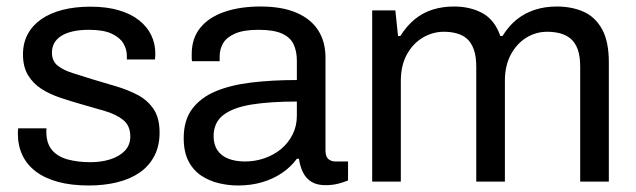

<svg xmlns="http://www.w3.org/2000/svg" viewBox="-20 -558 1955 590"><path d="M253 12Q199.2 12 158.3 0.9Q117.4 -10.2 90 -31.1Q62.6 -51.9 48.8 -81.2Q34.9 -110.5 34.9 -147.3Q34.9 -151.9 35.2 -156.3Q35.5 -160.8 35.9 -163.7H122.9Q122.4 -159.9 122.4 -156.9Q122.4 -154 122.4 -151.1Q122.9 -116.3 140.6 -96.1Q158.2 -75.9 189 -67.8Q219.8 -59.6 258 -59.6Q291.4 -59.6 319 -68.4Q346.6 -77.1 363.5 -94.6Q380.4 -112.2 380.4 -138.6Q380.4 -172 358.5 -189.4Q336.7 -206.9 301.9 -217Q267.1 -227.2 228.7 -238.1Q196.6 -247.1 164.8 -257.9Q132.9 -268.6 107.4 -284.9Q81.8 -301.2 66.2 -326.9Q50.6 -352.5 50.6 -391.1Q50.6 -426 65.3 -453.1Q80 -480.3 107 -499.1Q134.1 -517.9 172.3 -527.7Q210.5 -537.5 257.6 -537.5Q308.3 -537.5 345.6 -526.3Q383 -515.2 407.8 -495.3Q432.6 -475.4 444.9 -449.6Q457.2 -423.8 457.2 -394.5Q457.2 -389.4 456.9 -383.8Q456.7 -378.1 456.2 -375.3H369.8V-386.4Q369.8 -406.4 359.3 -424.4Q348.7 -442.5 323.5 -454.4Q298.3 -466.4 253 -466.4Q224.4 -466.4 203.2 -461.4Q182 -456.5 167.9 -447.4Q153.9 -438.4 146.8 -425.7Q139.6 -413 139.6 -396.5Q139.6 -370.6 156.9 -356.6Q174.2 -342.6 202.7 -333.7Q231.2 -324.8 263.9 -314.4Q299 -304 335.4 -293.2Q371.8 -282.5 402.5 -266.5Q433.1 -250.5 451.8 -223.1Q470.4 -195.7 470.4 -150.9Q470.4 -109.1 454 -78.2Q437.7 -47.3 408.5 -27.3Q379.3 -7.4 339.5 2.3Q299.8 12 253 12Z M710.9 12Q682.5 12 653.1 5.1Q623.6 -1.8 599 -17.9Q574.3 -34.1 559.4 -62.4Q544.5 -90.8 544.5 -133.7Q544.5 -188.2 570.3 -223Q596.1 -257.8 642.6 -277.4Q689.1 -296.9 753.1 -304.5Q817 -312.1 892.2 -312.1V-371.6Q892.2 -400.6 882.2 -421.8Q872.2 -443.1 846.9 -454.7Q821.5 -466.4 774.4 -466.4Q728.6 -466.4 702.3 -454.8Q676.1 -443.3 665.5 -425Q655 -406.7 655 -385.4V-370H570.1Q569.1 -375 569.1 -380Q569.1 -385 569.1 -392Q569.1 -440.2 595.6 -472.8Q622.2 -505.3 669.9 -521.6Q717.7 -538 780.2 -538Q846.3 -538 890.5 -519.1Q934.7 -500.3 957.4 -465.4Q980.2 -430.4 980.2 -380.6V-95.9Q980.2 -76.9 988.9 -69.4Q997.6 -61.8 1010.6 -61.8H1049.5V-3.5Q1035.8 2.3 1018.7 6.6Q1001.5 11 980.4 11Q953.9 11 937.1 0.7Q920.3 -9.7 911.1 -28.2Q901.9 -46.7 898.7 -70.1H892.2Q873.9 -45 846.5 -26.4Q819.1 -7.8 785 2.1Q751 12 710.9 12ZM732.8 -61.8Q764.6 -61.8 793.4 -72Q822.2 -82.1 844.1 -100.4Q866 -118.7 879.1 -144.7Q892.2 -170.7 892.2 -201.8V-246Q811.5 -246 754.2 -237Q696.9 -227.9 666.6 -204.8Q636.4 -181.6 636.4 -139.7Q636.4 -113.5 648.3 -96.1Q660.3 -78.6 682.1 -70.2Q704 -61.8 732.8 -61.8Z M1123.7 0V-526H1194.9L1203.1 -447.3H1210.1Q1230.3 -479.1 1255 -499.2Q1279.8 -519.3 1309.9 -528.6Q1340 -538 1374.9 -538Q1425.5 -538 1462.9 -517.4Q1500.3 -496.8 1517.5 -447.3H1524.1Q1543.4 -478.6 1568.4 -498.5Q1593.5 -518.4 1624.4 -528.2Q1655.3 -538 1690.3 -538Q1737.8 -538 1773.8 -521.7Q1809.8 -505.4 1830.3 -467.8Q1850.9 -430.1 1850.9 -366.5V0H1762.9V-353Q1762.9 -385.1 1755.3 -406.1Q1747.6 -427.1 1733.9 -438.8Q1720.2 -450.4 1701.7 -455.4Q1683.2 -460.4 1661.6 -460.4Q1626.6 -460.4 1597.2 -442.1Q1567.7 -423.8 1549.6 -390.1Q1531.5 -356.3 1531.5 -309.2V0H1443.5V-353Q1443.5 -385.1 1435.9 -406.1Q1428.3 -427.1 1415.1 -438.8Q1401.8 -450.4 1383.6 -455.4Q1365.3 -460.4 1344.5 -460.4Q1309.1 -460.4 1278.7 -442.1Q1248.3 -423.8 1230 -390.1Q1211.7 -356.3 1211.7 -309.2V0Z"/></svg>

Font: Archivo SemiBold
Style: Regular
Weight: 600
Designer: Hector Gatti
Foundry: Omnibus-Type
Version: Version 2.001